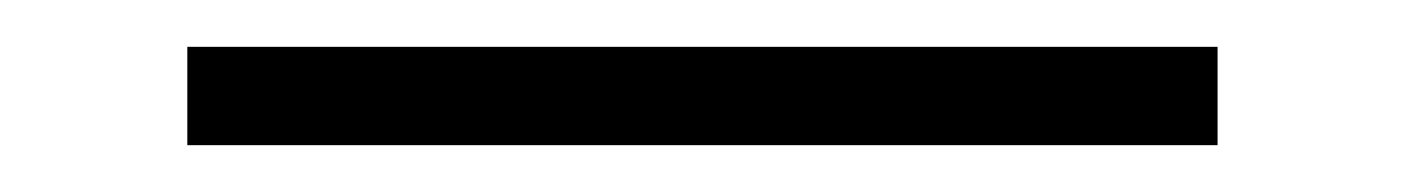

<svg xmlns="http://www.w3.org/2000/svg" viewBox="-20 -341 600 82"><path d="M60 -279V-321H500V-279Z"/></svg>

Font: Kalnia SemiExpanded Medium
Style: Regular
Weight: 500
Width: 6
Designer: Frida Medrano
Foundry: Frida Medrano
Version: Version 1.105